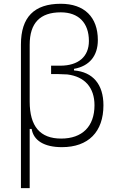

<svg xmlns="http://www.w3.org/2000/svg" viewBox="-20 -762 626 1007"><path d="M304.7 9.8C443.4 9.8 522.5 -70.3 522.5 -210C522.5 -319.8 466.8 -384.8 368.2 -392.6V-400.9C448.2 -415 493.2 -468.3 493.2 -551.8C493.2 -672.4 422.4 -742.2 298.8 -742.2C159.2 -742.2 89.8 -671.9 89.8 -528.8V224.6H135.7V-85.9H146C155.8 -24.9 211.9 9.8 304.7 9.8ZM135.7 -229.5V-527.3C135.7 -641.1 189.9 -697.3 298.8 -697.3C392.1 -697.3 446.3 -642.1 446.3 -546.9C446.3 -464.8 391.1 -417.5 295.9 -417.5H248V-373.5H284.2L333 -371.6C424.3 -360.4 475.6 -302.7 475.6 -210C475.6 -99.1 411.6 -35.2 300.8 -35.2C190.4 -35.2 135.7 -99.1 135.7 -229.5Z"/></svg>

Font: Cascadia Mono PL ExtraLight
Style: Regular
Weight: 200
Monospace: yes
Designer: Aaron Bell
Foundry: Saja Typeworks
Version: Version 2404.023